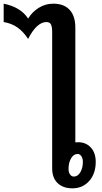

<svg xmlns="http://www.w3.org/2000/svg" viewBox="-170 -1015 554 1045"><path d="M351 -134Q351 -70 315.5 -30Q280 10 224 10Q173 10 143.5 -18.5Q114 -47 114 -98V-840Q114 -868 107.5 -881.5Q101 -895 82 -895Q56 -895 30.5 -871Q5 -847 -17 -803Q-43 -843 -75 -865.5Q-107 -888 -150 -895V-995Q-57 -976 -17 -914Q5 -950 41 -972.5Q77 -995 120 -995Q178 -995 209 -961.5Q240 -928 240 -865V-240Q245 -241 254 -241Q298 -241 324.5 -212Q351 -183 351 -134ZM281 -134Q281 -152 273 -164.5Q265 -177 252 -177Q231 -177 217 -153.5Q203 -130 203 -95Q203 -78 211 -66Q219 -54 232 -54Q253 -54 267 -77Q281 -100 281 -134Z"/></svg>

Font: KoHo
Style: Bold
Weight: 700
Designer: Cadson Demak & Katatrad Team
Foundry: Cadson Demak Co.,Ltd.
Version: Version 1.000; ttfautohint (v1.6)